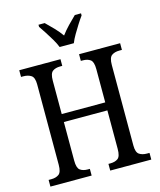

<svg xmlns="http://www.w3.org/2000/svg" viewBox="-135 -1042 951 1138"><g transform="rotate(-15 340.5 -472.5)"><path d="M31 0V-41H48Q76 -41 94 -54Q112 -67 112 -112V-605Q112 -648 93 -660.5Q74 -673 45 -673H31V-714H284V-673H271Q242 -673 224.5 -660Q207 -647 207 -603V-398H474V-602Q474 -647 456.5 -660Q439 -673 410 -673H398V-714H650V-673H634Q605 -673 587 -660Q569 -647 569 -602V-108Q569 -66 587.5 -53.5Q606 -41 634 -41H650V0H398V-41H410Q439 -41 456.5 -54Q474 -67 474 -113V-349H207V-112Q207 -67 224.5 -54Q242 -41 271 -41H284V0ZM298 -785Q289 -808 273.5 -834.5Q258 -861 241 -887Q224 -913 211 -932V-945H249Q272 -923 297 -897Q322 -871 341 -844Q361 -871 386 -897Q411 -923 434 -945H472V-932Q458 -913 441.5 -887Q425 -861 409.5 -834.5Q394 -808 385 -785Z"/></g></svg>

Font: Noto Serif Condensed
Style: Regular
Weight: 400
Width: 3
Designer: Monotype Design Team
Foundry: Monotype Imaging Inc.
Version: Version 2.013; ttfautohint (v1.8.4.7-5d5b)